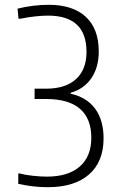

<svg xmlns="http://www.w3.org/2000/svg" viewBox="-20 -770 505 799"><path d="M178 9Q118 9 56 -5V-48H62Q84 -42 116.5 -38.5Q149 -35 175 -35Q264 -35 312 -77Q360 -119 360 -197Q360 -276 313 -317Q266 -358 172 -358H124V-401H172Q253 -401 296.5 -441Q340 -481 340 -554Q340 -705 180 -705Q158 -705 128.5 -702Q99 -699 64 -692H57L53 -734Q85 -742 118 -746Q151 -750 183 -750Q283 -750 337 -700Q391 -650 391 -556Q391 -490 360.5 -445Q330 -400 274 -384V-380Q341 -365 376 -317.5Q411 -270 411 -194Q411 -97 350.5 -44Q290 9 178 9Z"/></svg>

Font: Encode Sans Narrow
Style: ExtraLight
Weight: 200
Designer: Pablo Impallari, Andres Torresi
Foundry: Pablo Impallari, Andres Torresi
Version: Version 1.000; ttfautohint (v1.00) -l 8 -r 50 -G 200 -x 14 -